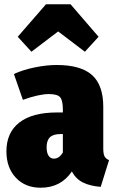

<svg xmlns="http://www.w3.org/2000/svg" viewBox="-20 -858 540 898"><path d="M490 -109 451 16Q401 12 368 -4.5Q335 -21 316 -56Q265 20 170 20Q98 20 54 -27Q10 -74 10 -150Q10 -238 70.5 -285Q131 -332 246 -332H274V-346Q274 -389 261 -403.5Q248 -418 209 -418Q162 -418 87 -391L45 -512Q89 -532 143.5 -543Q198 -554 245 -554Q358 -554 410.5 -507Q463 -460 463 -358V-165Q463 -139 468.5 -127.5Q474 -116 490 -109ZM274 -145V-231H263Q229 -231 213.5 -216Q198 -201 198 -169Q198 -144 207 -130Q216 -116 232 -116Q257 -116 274 -145ZM127 -616 63 -686 195 -838H310L441 -686L377 -616L252 -711Z"/></svg>

Font: Fira Sans Condensed Black
Style: Regular
Weight: 900
Width: 3
Designer: Carrois Corporate & Edenspiekermann AG
Foundry: Carrois Corporate GbR & Edenspiekermann AG
Version: Version 4.203